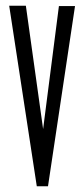

<svg xmlns="http://www.w3.org/2000/svg" viewBox="-20 -644 290 668"><path d="M108 4 12 -624H70L130 -195L185 -623H241L147 4Z"/></svg>

Font: Inconsolata UltraCondensed Medium
Style: Regular
Weight: 500
Width: 1
Monospace: yes
Designer: Raph Levien, Cyreal, Brenton Simpson
Foundry: Raph Levien, Cyreal, Google
Version: Version 3.001; ttfautohint (v1.8.2.53-6de2)